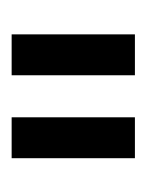

<svg xmlns="http://www.w3.org/2000/svg" viewBox="20 -820 257 338"><g transform="rotate(-90 149.0 -650.5)"><path d="M186 -542H258V-759H186ZM40 -542H112V-759H40Z"/></g></svg>

Font: Telex Regular
Style: Regular
Weight: 400
Designer: Andres Torresi
Foundry: Andres Torresi
Version: Version 1.001